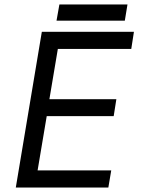

<svg xmlns="http://www.w3.org/2000/svg" viewBox="-20 -843 632 863"><path d="M168 -700H582L570 -623H240L202 -397H503L491 -321H190L149 -77H480L467 0H51ZM247 -823H553L541 -750H234Z"/></svg>

Font: Oak Sans
Style: Italic
Weight: 400
Italic angle: -9.49998°
Foundry: Erik Kennedy, Walven
Version: Version 1.000